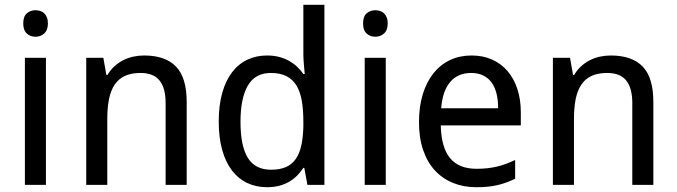

<svg xmlns="http://www.w3.org/2000/svg" viewBox="-20 -780 2856 810"><path d="M173.8 0H85V-536.1H173.8ZM78.1 -681.2Q78.1 -710.4 93 -723.6Q107.9 -736.8 129.9 -736.8Q140.6 -736.8 150.1 -733.6Q159.7 -730.5 166.7 -723.6Q173.8 -716.8 178 -706.3Q182.1 -695.8 182.1 -681.2Q182.1 -652.8 166.7 -638.9Q151.4 -625 129.9 -625Q107.9 -625 93 -638.7Q78.1 -652.3 78.1 -681.2Z M678.7 0V-345.2Q678.7 -408.7 653.1 -440.4Q627.4 -472.2 572.8 -472.2Q533.2 -472.2 506.3 -459.5Q479.5 -446.8 463.1 -421.9Q446.8 -397 439.7 -360.8Q432.6 -324.7 432.6 -277.8V0H343.8V-536.1H416L428.7 -463.9H433.6Q445.8 -484.9 462.6 -500.2Q479.5 -515.6 499.5 -525.9Q519.5 -536.1 542 -541Q564.5 -545.9 587.9 -545.9Q677.2 -545.9 722.4 -499.3Q767.6 -452.6 767.6 -350.1V0Z M1263.7 -71.8H1259.8Q1249 -55.2 1234.6 -40.3Q1220.2 -25.4 1201.4 -14.2Q1182.6 -2.9 1159.2 3.4Q1135.7 9.8 1106.4 9.8Q1061 9.8 1023.4 -7.8Q985.8 -25.4 959 -60.3Q932.1 -95.2 917.5 -147Q902.8 -198.7 902.8 -267.1Q902.8 -335.9 917.5 -387.9Q932.1 -439.9 959 -475.1Q985.8 -510.3 1023.4 -528.1Q1061 -545.9 1106.4 -545.9Q1135.3 -545.9 1158.7 -539.6Q1182.1 -533.2 1200.9 -522.5Q1219.7 -511.7 1234.4 -497.6Q1249 -483.4 1259.8 -467.8H1265.6Q1264.2 -484.4 1262.7 -499.5Q1261.7 -512.2 1260.7 -525.6Q1259.8 -539.1 1259.8 -546.9V-759.8H1348.6V0H1276.9ZM1123.5 -64Q1160.6 -64 1186.3 -75.2Q1211.9 -86.4 1227.8 -109.4Q1243.7 -132.3 1251.2 -166.7Q1258.8 -201.2 1259.8 -247.1V-267.1Q1259.8 -316.4 1253.2 -354.7Q1246.6 -393.1 1230.7 -419.2Q1214.8 -445.3 1188.5 -458.7Q1162.1 -472.2 1122.6 -472.2Q1056.6 -472.2 1025.6 -418.9Q994.6 -365.7 994.6 -266.1Q994.6 -164.1 1025.6 -114Q1056.6 -64 1123.5 -64Z M1607.4 0H1518.6V-536.1H1607.4ZM1511.7 -681.2Q1511.7 -710.4 1526.6 -723.6Q1541.5 -736.8 1563.5 -736.8Q1574.2 -736.8 1583.7 -733.6Q1593.3 -730.5 1600.3 -723.6Q1607.4 -716.8 1611.6 -706.3Q1615.7 -695.8 1615.7 -681.2Q1615.7 -652.8 1600.3 -638.9Q1585 -625 1563.5 -625Q1541.5 -625 1526.6 -638.7Q1511.7 -652.3 1511.7 -681.2Z M1989.3 9.8Q1935.5 9.8 1891.1 -8.3Q1846.7 -26.4 1814.7 -61Q1782.7 -95.7 1765.1 -147Q1747.6 -198.2 1747.6 -264.2Q1747.6 -330.6 1763.7 -382.8Q1779.8 -435.1 1809.1 -471.4Q1838.4 -507.8 1879.2 -526.9Q1919.9 -545.9 1969.2 -545.9Q2017.6 -545.9 2056.2 -528.6Q2094.7 -511.2 2121.6 -479.7Q2148.4 -448.2 2162.8 -404.1Q2177.2 -359.9 2177.2 -306.2V-251H1839.4Q1841.8 -156.7 1879.2 -112.3Q1916.5 -67.9 1990.2 -67.9Q2015.1 -67.9 2036.4 -70.3Q2057.6 -72.8 2077.4 -77.4Q2097.2 -82 2115.7 -89.1Q2134.3 -96.2 2153.3 -105V-25.9Q2133.8 -16.6 2115 -9.8Q2096.2 -2.9 2076.4 1.5Q2056.6 5.9 2035.4 7.8Q2014.2 9.8 1989.3 9.8ZM1967.3 -472.2Q1911.6 -472.2 1879.2 -434.1Q1846.7 -396 1841.3 -323.2H2081.5Q2081.5 -356.4 2075 -384Q2068.4 -411.6 2054.4 -431.2Q2040.5 -450.7 2019 -461.4Q1997.6 -472.2 1967.3 -472.2Z M2647.5 0V-345.2Q2647.5 -408.7 2621.8 -440.4Q2596.2 -472.2 2541.5 -472.2Q2502 -472.2 2475.1 -459.5Q2448.2 -446.8 2431.9 -421.9Q2415.5 -397 2408.4 -360.8Q2401.4 -324.7 2401.4 -277.8V0H2312.5V-536.1H2384.8L2397.5 -463.9H2402.3Q2414.6 -484.9 2431.4 -500.2Q2448.2 -515.6 2468.3 -525.9Q2488.3 -536.1 2510.7 -541Q2533.2 -545.9 2556.6 -545.9Q2646 -545.9 2691.2 -499.3Q2736.3 -452.6 2736.3 -350.1V0Z"/></svg>

Font: Droid Sans
Style: Regular
Weight: 400
Version: Version 1.00 build 113